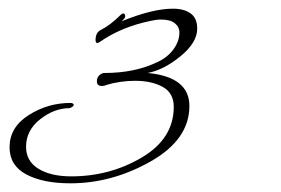

<svg xmlns="http://www.w3.org/2000/svg" viewBox="-20 -699 648 442"><path d="M320 -531Q416 -522 416 -455Q416 -378 327 -327.5Q238 -277 142 -277Q79 -277 40.5 -297.5Q2 -318 2 -360Q2 -406 46 -434Q90 -462 142 -462Q149 -462 150 -457Q147 -452 140 -450Q105 -450 72.5 -424.5Q40 -399 40 -361Q40 -328 68.5 -310.5Q97 -293 144 -293Q233 -293 306.5 -336.5Q380 -380 380 -453Q380 -485 354.5 -499Q329 -513 291 -513Q274 -513 257 -510.5Q240 -508 227 -504Q220 -501 215 -501Q203 -501 203 -512Q203 -517 205 -521Q207 -525 211.5 -528Q216 -531 221 -531Q289 -531 340 -555Q365 -566 379 -585Q393 -604 393 -624Q393 -637 382.5 -645.5Q372 -654 351 -654Q340 -654 327 -651Q259 -637 209 -602Q206 -600 204 -600Q200 -600 200 -607Q200 -624 212 -630Q234 -641 258 -665Q261 -668 264 -668Q267 -668 268 -663.5Q269 -659 265 -655L260 -650Q331 -679 378 -679Q404 -679 419 -668Q434 -657 434 -633Q434 -601 395.5 -569.5Q357 -538 320 -531Z"/></svg>

Font: Bilbo Swash Caps
Style: Regular
Weight: 400
Designer: Robert E. Leuschke
Foundry: Robert E. Leuschke
Version: Version 1.003